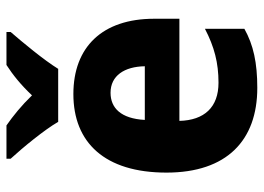

<svg xmlns="http://www.w3.org/2000/svg" viewBox="-131 -675 816 594"><g transform="rotate(-90 277.0 -378.0)"><path d="M197 -606H361C388 -650 443 -716 475 -753V-766H373C342 -746 311 -721 279 -687C247 -720 216 -745 186 -766H83V-753C117 -716 173 -648 197 -606ZM283 -559C133 -559 40 -462 40 -271C40 -84 140 10 302 10C380 10 435 -2 485 -30V-152C429 -123 380 -110 318 -110C242 -110 202 -154 200 -231H516V-309C516 -470 428 -559 283 -559ZM287 -444C340 -444 368 -401 369 -338H203C207 -412 240 -444 287 -444Z"/></g></svg>

Font: Noto Sans Myanmar SemiCondensed ExtraBold
Style: Regular
Weight: 800
Width: 4
Designer: Monotype Design Team
Foundry: Monotype Imaging Inc.
Version: Version 2.107